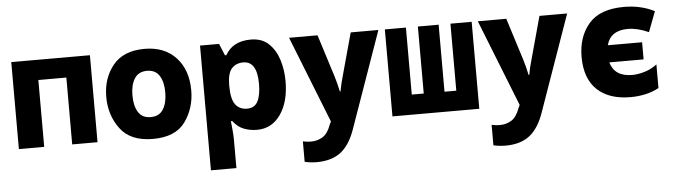

<svg xmlns="http://www.w3.org/2000/svg" viewBox="-49 -766 4298 1216"><g transform="rotate(-5 2100.0 -158.0)"><path d="M210 0V-425H388V0H549V-553H49V0Z M1169 -275Q1169 -406 1096 -484.5Q1023 -563 897 -563Q762 -563 695.5 -481Q629 -399 629 -280Q629 -164 694 -77Q759 10 901 10Q1045 10 1107 -76.5Q1169 -163 1169 -275ZM795 -276Q795 -343 821 -383Q847 -423 900 -423Q954 -423 979 -383Q1004 -343 1004 -277Q1004 -212 979 -170.5Q954 -129 899 -129Q845 -129 820 -169Q795 -209 795 -276Z M1511 -129Q1464 -129 1437.5 -163.5Q1411 -198 1411 -286Q1411 -361 1438 -392Q1465 -423 1512 -423Q1600 -423 1600 -279Q1600 -208 1580 -168.5Q1560 -129 1511 -129ZM1411 240V62Q1411 32 1407.5 -4Q1404 -40 1402 -59H1411Q1439 -21 1478 -5.5Q1517 10 1563 10Q1657 10 1713 -70.5Q1769 -151 1769 -282Q1769 -353 1749 -417Q1729 -481 1686 -522Q1643 -563 1572 -563Q1457 -563 1410 -478H1401L1370 -553H1249V240Z M2170 51 2383 -553H2207L2134 -287Q2126 -260 2120 -234.5Q2114 -209 2110 -186H2106Q2099 -217 2093.5 -239.5Q2088 -262 2081 -284L1996 -553H1815L2033 -2L2024 17Q2004 73 1971 93.5Q1938 114 1896 114Q1871 114 1845 108V238Q1882 247 1921 247Q2019 247 2077.5 200Q2136 153 2170 51Z M2976 0V-553H2841V-127H2766V-553H2634V-127H2558V-553H2424V0Z M3370 51 3583 -553H3407L3334 -287Q3326 -260 3320 -234.5Q3314 -209 3310 -186H3306Q3299 -217 3293.5 -239.5Q3288 -262 3281 -284L3196 -553H3015L3233 -2L3224 17Q3204 73 3171 93.5Q3138 114 3096 114Q3071 114 3045 108V238Q3082 247 3121 247Q3219 247 3277.5 200Q3336 153 3370 51Z M4118 -32V-182Q4077 -152 4035 -140.5Q3993 -129 3960 -129Q3848 -129 3822 -221H4040V-330H3822Q3846 -422 3958 -422Q4017 -422 4089 -390L4138 -519Q4052 -563 3945 -563Q3791 -563 3720.5 -480.5Q3650 -398 3650 -271Q3650 -133 3725.5 -61.5Q3801 10 3938 10Q3985 10 4031.5 0Q4078 -10 4118 -32Z"/></g></svg>

Font: Noto Sans Mono UI ExtraBold
Style: Regular
Weight: 800
Designer: Monotype Design team
Foundry: Monotype Imaging Inc.
Version: 1.000